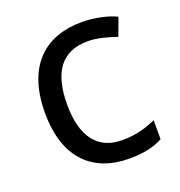

<svg xmlns="http://www.w3.org/2000/svg" viewBox="-106 -637 692 738"><g transform="rotate(-20 240.0 -268.0)"><path d="M300 10C361 10 402 0 438 -19V-97C401 -80 357 -66 299 -66C198 -66 146 -137 146 -266C146 -400 197 -469 304 -469C341 -469 388 -456 420 -444L447 -517C415 -533 360 -546 306 -546C162 -546 55 -463 55 -265C55 -75 157 10 300 10Z"/></g></svg>

Font: Noto Sans Gurmukhi UI
Style: Regular
Weight: 400
Designer: Jelle Bosma - Monotype Design Team
Foundry: Monotype Imaging Inc.
Version: Version 2.004